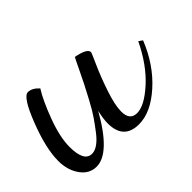

<svg xmlns="http://www.w3.org/2000/svg" viewBox="-75 -444 621 621"><g transform="rotate(-45 235.0 -134.0)"><path d="M276 -271Q324 -262 324 -245Q324 -242 307 -204.5Q290 -167 273.5 -118Q257 -69 257 -40Q257 0 290 0Q324 0 373 -44.5Q422 -89 457 -162L470 -153Q438 -73 380.5 -21.5Q323 30 269 30Q199 30 199 -44Q199 -64 206 -94Q136 30 75 30Q42 30 21 0.5Q0 -29 0 -71Q0 -128 33 -213Q66 -298 88 -298Q107 -298 125 -278Q104 -245 81 -183.5Q58 -122 58 -77Q58 -10 94 -10Q107 -10 121.5 -20Q136 -30 151 -49.5Q166 -69 179.5 -88.5Q193 -108 208.5 -137Q224 -166 234 -185.5Q244 -205 257.5 -233.5Q271 -262 276 -271Z"/></g></svg>

Font: Dancing Script
Style: Regular
Weight: 400
Designer: Pablo Impallari
Foundry: Pablo Impallari. www.impallari.com
Version: Version 1.002